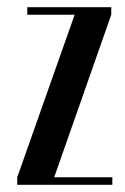

<svg xmlns="http://www.w3.org/2000/svg" viewBox="-20 -515 347 535"><path d="M28 0V-21L188 -474H56V-495H290V-474L131 -21H293V0Z"/></svg>

Font: Moniqa Narrow Heading
Style: Bold
Weight: 700
Width: 4
Designer: Rajesh Rajput
Foundry: Rajesh Rajput
Version: Version 1.000